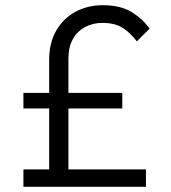

<svg xmlns="http://www.w3.org/2000/svg" viewBox="-20 -718 657 738"><path d="M169 -5V-487Q169 -554 196.5 -601Q224 -648 270.5 -673Q317 -698 375 -698Q444 -698 487 -671Q530 -644 555 -608L506 -559Q482 -591 452 -610.5Q422 -630 373 -630Q337 -630 307 -614Q277 -598 260 -567.5Q243 -537 243 -493V-5ZM70 0V-67H541V0ZM70 -301V-361H450V-301Z"/></svg>

Font: Outfit-Light
Style: Regular
Weight: 300
Designer: Rodrigo Fuenzalida
Foundry: fragTYPE
Version: Version 1.000